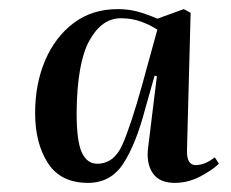

<svg xmlns="http://www.w3.org/2000/svg" viewBox="-20 -763 507 421"><path d="M390 -434Q389 -401 409 -401Q429 -401 451 -418L460 -404Q447 -391 420 -376.5Q393 -362 363 -362Q329 -362 314.5 -384Q300 -406 305 -441L324 -596L319 -597L298 -523Q278 -447 250.5 -404.5Q223 -362 173 -362Q113 -362 85 -405.5Q57 -449 57 -515Q57 -579 79 -630.5Q101 -682 141.5 -712.5Q182 -743 238 -743Q262 -743 282 -737.5Q302 -732 325 -722L383 -743L398 -735ZM193 -404Q230 -404 248.5 -446Q267 -488 292 -578L325 -698Q310 -708 289.5 -715.5Q269 -723 245 -723Q203 -723 176 -674Q149 -625 148 -516Q148 -453 159.5 -428.5Q171 -404 193 -404Z"/></svg>

Font: Literata 72pt SemiBold
Style: Italic
Weight: 600
Italic angle: -2°
Designer: Latin by Veronika Burian and Jose Scaglione. Greek by Irene Vlachou. Cyrillic by Vera Evstafieva
Foundry: TypeTogether
Version: Version 3.002